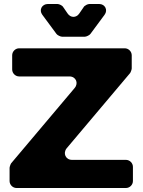

<svg xmlns="http://www.w3.org/2000/svg" viewBox="-20 -942 715 962"><path d="M192 -868 263 -772C267 -766 283 -758 291 -758H405C413 -758 429 -766 433 -772L504 -868C522 -892 506 -922 477 -922H428C419 -922 403 -914 399 -906L377 -874C362 -852 334 -852 319 -874L297 -906C293 -914 277 -922 268 -922H220C190 -922 174 -892 192 -868ZM640 -599V-665C640 -684 624 -700 605 -700H76C57 -700 41 -684 41 -665V-594C41 -575 57 -559 76 -559H328C360 -559 375 -526 354 -501L36 -124C33 -120 28 -106 28 -101V-35C28 -16 44 0 63 0H611C630 0 646 -16 646 -35V-106C646 -125 630 -141 611 -141H341C309 -141 294 -174 314 -199L632 -576C635 -580 640 -594 640 -599Z"/></svg>

Font: Trueno
Style: RoundBd
Weight: 700
Designer: Julieta Ulanovsky, Jasper
Foundry: Julieta Ulanovsky, Cannot Into Space Fonts
Version: Version 3.001